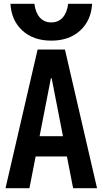

<svg xmlns="http://www.w3.org/2000/svg" viewBox="-20 -991 540 1011"><path d="M9 0 178 -730H322L491 0H365L252 -579H248L135 0ZM111 -167V-274H389V-167ZM250 -777Q156 -777 98 -830Q40 -883 35 -971H161Q167 -924 190 -898.5Q213 -873 250 -873Q287 -873 310 -898.5Q333 -924 339 -971H465Q460 -883 402 -830Q344 -777 250 -777Z"/></svg>

Font: M PLUS 1 Code SemiBold
Style: Regular
Weight: 600
Designer: Coji Morishita
Foundry: UNDERFOREST DESIGN
Version: Version 1.005